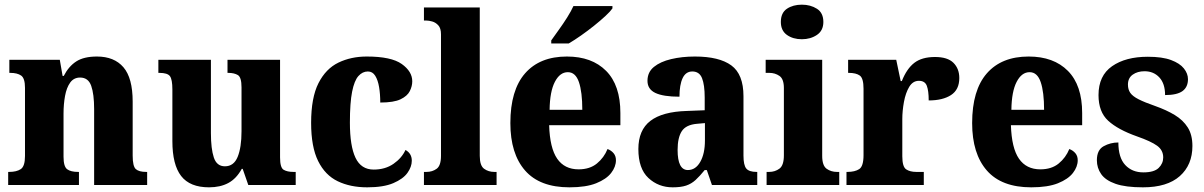

<svg xmlns="http://www.w3.org/2000/svg" viewBox="-20 -792 5153 822"><path d="M15 0V-56H19Q51 -56 69 -68Q87 -80 87 -124V-416Q87 -457 70.5 -468.5Q54 -480 24 -480H20V-536H236L248 -467H253Q274 -508 306.5 -529Q339 -550 395 -550Q469 -550 508.5 -504Q548 -458 548 -357V-126Q548 -80 561.5 -68Q575 -56 606 -56H610V0H383V-325Q383 -389 370.5 -424.5Q358 -460 323 -460Q296 -460 280.5 -438.5Q265 -417 258.5 -381.5Q252 -346 252 -306V-121Q252 -79 267.5 -67.5Q283 -56 314 -56H318V0Z M875 10Q793 10 755.5 -38.5Q718 -87 718 -188V-409Q718 -452 707.5 -466Q697 -480 662 -480H658V-536H883V-222Q883 -155 895.5 -117.5Q908 -80 943 -80Q981 -80 997.5 -120.5Q1014 -161 1014 -230V-418Q1014 -461 998.5 -470.5Q983 -480 957 -480H954V-536H1179V-118Q1179 -74 1194.5 -65Q1210 -56 1236 -56H1246V0H1043L1019 -69H1015Q992 -27 957.5 -8.5Q923 10 875 10Z M1552 10Q1480 10 1426 -16Q1372 -42 1342 -102.5Q1312 -163 1312 -266Q1312 -374 1343.5 -436Q1375 -498 1429 -524Q1483 -550 1550 -550Q1655 -550 1700 -518Q1745 -486 1745 -444Q1745 -423 1734.5 -402Q1724 -381 1695 -367Q1666 -353 1608 -353Q1608 -389 1603 -419Q1598 -449 1586.5 -467.5Q1575 -486 1555 -486Q1532 -486 1514.5 -466.5Q1497 -447 1487.5 -399.5Q1478 -352 1478 -267Q1478 -167 1502 -116.5Q1526 -66 1580 -66Q1629 -66 1664.5 -90.5Q1700 -115 1716 -150Q1743 -135 1743 -104Q1743 -78 1724.5 -52Q1706 -26 1664 -8Q1622 10 1552 10Z M1795 0V-56H1806Q1831 -56 1849.5 -69.5Q1868 -83 1868 -125V-645Q1868 -671 1856.5 -683.5Q1845 -696 1830.5 -700Q1816 -704 1806 -704H1795V-760H2034V-125Q2034 -83 2052.5 -69.5Q2071 -56 2096 -56H2106V0Z M2418 10Q2291 10 2228 -62Q2165 -134 2165 -265Q2165 -406 2228 -478Q2291 -550 2407 -550Q2514 -550 2575 -488.5Q2636 -427 2636 -308V-256H2331Q2334 -158 2365.5 -112.5Q2397 -67 2457 -67Q2505 -67 2535.5 -92Q2566 -117 2581 -154Q2597 -148 2607 -136Q2617 -124 2617 -106Q2617 -78 2596.5 -51.5Q2576 -25 2532.5 -7.5Q2489 10 2418 10ZM2473 -322Q2473 -398 2458.5 -440.5Q2444 -483 2411 -483Q2377 -483 2355.5 -441.5Q2334 -400 2333 -322ZM2340 -619Q2354 -639 2372.5 -664.5Q2391 -690 2408 -717Q2425 -744 2435 -766H2602V-756Q2593 -743 2572 -723.5Q2551 -704 2523.5 -682Q2496 -660 2467.5 -640Q2439 -620 2415 -606H2340Z M2860 10Q2799 10 2756 -30Q2713 -70 2713 -154Q2713 -235 2764.5 -274.5Q2816 -314 2921 -317L2997 -320V-374Q2997 -429 2985.5 -457.5Q2974 -486 2944 -486Q2916 -486 2902.5 -457.5Q2889 -429 2889 -378Q2820 -378 2786 -394Q2752 -410 2752 -446Q2752 -483 2779.5 -505.5Q2807 -528 2853.5 -539Q2900 -550 2955 -550Q3059 -550 3111 -512Q3163 -474 3163 -380V-126Q3163 -85 3175 -70.5Q3187 -56 3219 -56H3222V0H3028L3006 -64H2997Q2976 -38 2958 -21.5Q2940 -5 2917.5 2.5Q2895 10 2860 10ZM2925 -64Q2958 -64 2978 -99Q2998 -134 2998 -191V-265L2964 -262Q2917 -258 2899 -230.5Q2881 -203 2881 -150Q2881 -64 2925 -64Z M3413 -624Q3375 -624 3349 -642.5Q3323 -661 3323 -698Q3323 -737 3349 -754.5Q3375 -772 3413 -772Q3450 -772 3477.5 -754.5Q3505 -737 3505 -698Q3505 -661 3477.5 -642.5Q3450 -624 3413 -624ZM3262 0V-56H3273Q3298 -56 3317 -70Q3336 -84 3336 -127V-415Q3336 -454 3317 -467Q3298 -480 3274 -480H3258V-536H3500V-125Q3500 -83 3519 -69.5Q3538 -56 3563 -56H3573V0Z M3604 0V-56H3608Q3640 -56 3658.5 -68Q3677 -80 3677 -128V-412Q3677 -457 3661 -468.5Q3645 -480 3614 -480H3611V-536H3817L3836 -445H3841Q3862 -498 3894.5 -523Q3927 -548 3983 -548Q4037 -548 4062 -523Q4087 -498 4087 -458Q4087 -408 4051.5 -385Q4016 -362 3956 -362Q3956 -403 3948 -424.5Q3940 -446 3914 -446Q3888 -446 3872.5 -420Q3857 -394 3850 -355.5Q3843 -317 3843 -282V-123Q3843 -78 3859.5 -67Q3876 -56 3903 -56H3935V0Z M4395 10Q4268 10 4205 -62Q4142 -134 4142 -265Q4142 -406 4205 -478Q4268 -550 4384 -550Q4491 -550 4552 -488.5Q4613 -427 4613 -308V-256H4308Q4311 -158 4342.5 -112.5Q4374 -67 4434 -67Q4482 -67 4512.5 -92Q4543 -117 4558 -154Q4574 -148 4584 -136Q4594 -124 4594 -106Q4594 -78 4573.5 -51.5Q4553 -25 4509.5 -7.5Q4466 10 4395 10ZM4450 -322Q4450 -398 4435.5 -440.5Q4421 -483 4388 -483Q4354 -483 4332.5 -441.5Q4311 -400 4310 -322Z M4873 10Q4799 10 4756 -5Q4713 -20 4694.5 -46.5Q4676 -73 4676 -106Q4676 -150 4705 -166Q4734 -182 4768 -182Q4768 -117 4797.5 -85.5Q4827 -54 4875 -54Q4921 -54 4940.5 -73Q4960 -92 4960 -118Q4960 -149 4934 -168Q4908 -187 4848 -208Q4766 -237 4724.5 -275Q4683 -313 4683 -385Q4683 -468 4741 -508.5Q4799 -549 4894 -549Q4956 -549 4993.5 -535Q5031 -521 5048.5 -499Q5066 -477 5066 -453Q5066 -419 5042.5 -402Q5019 -385 4968 -385Q4968 -434 4943.5 -460.5Q4919 -487 4880 -487Q4850 -487 4829.5 -472.5Q4809 -458 4809 -430Q4809 -409 4819 -394.5Q4829 -380 4854.5 -367Q4880 -354 4926 -338Q4974 -321 5009.5 -299.5Q5045 -278 5065 -246.5Q5085 -215 5085 -167Q5085 -86 5031 -38Q4977 10 4873 10Z"/></svg>

Font: Noto Serif Thai SemiCondensed ExtraBold
Style: Regular
Weight: 800
Width: 4
Designer: Monotype Design Team
Foundry: Monotype Imaging Inc.
Version: Version 2.002; ttfautohint (v1.8.4.7-5d5b)